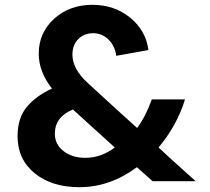

<svg xmlns="http://www.w3.org/2000/svg" viewBox="-20 -753 874 798"><path d="M793 0H614L549 -58Q437 25 310 25Q195 25 124 -33Q53 -91 53 -187Q53 -262 91 -308Q129 -354 196 -385Q141 -455 141 -530Q141 -617 205 -675Q269 -733 364 -733Q455 -733 520.5 -680Q586 -627 597 -545L463 -521Q458 -562 431 -588.5Q404 -615 367 -615Q330 -615 305.5 -590.5Q281 -566 281 -526Q281 -466 346 -407Q474 -289 550 -221Q586 -270 611 -340H749Q716 -232 639 -140Q667 -113 793 0ZM335 -97Q400 -97 457 -140Q445 -151 370 -219Q295 -287 283 -298Q208 -267 208 -197Q208 -153 244 -125Q280 -97 335 -97Z"/></svg>

Font: Metropolitano
Style: Bold
Weight: 700
Designer: Fonts by Alex Slobzheninov & Chris M. Simpson / Changes by Cristiano Sobral
Foundry: Fonts by Alex Slobzheninov & Chris M. Simpson / Changes by Cristiano Sobral
Version: Version 1.00;August 30, 2020;FontCreator 13.0.0.2681 64-bit